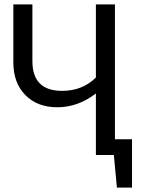

<svg xmlns="http://www.w3.org/2000/svg" viewBox="-20 -708 648 877"><path d="M583 -72V149H514L500 0H418V-281Q336 -218 242 -218Q151 -218 96 -273.5Q41 -329 41 -423V-688H128V-429Q128 -293 263 -293Q357 -293 418 -354V-688H505V-72Z"/></svg>

Font: FiraSans
Style: Regular
Weight: 350
Designer: Carrois Corporate & Edenspiekermann AG
Foundry: Carrois Corporate GbR & Edenspiekermann AG
Version: Version 3.106;PS 003.106;hotconv 1.0.70;makeotf.lib2.5.58329